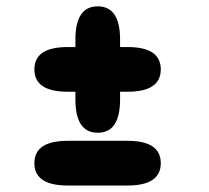

<svg xmlns="http://www.w3.org/2000/svg" viewBox="-20 -609 659 606"><path d="M88.5 -390Q88.5 -460.5 193.5 -460.5H383Q487.5 -460.5 487.5 -390Q487.5 -319.5 383 -319.5H193.5Q88.5 -319.5 88.5 -390ZM288.5 -190Q218 -190 218 -295V-484.5Q218 -589 288.5 -589Q359 -589 359 -484.5V-295Q359 -190 288.5 -190ZM88.5 -94Q88.5 -164.5 193.5 -164.5H383Q487.5 -164.5 487.5 -94Q487.5 -23.5 383 -23.5H193.5Q88.5 -23.5 88.5 -94Z"/></svg>

Font: Sono Monospace ExtraBold
Style: Regular
Weight: 800
Version: Version 2.112